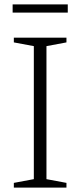

<svg xmlns="http://www.w3.org/2000/svg" viewBox="-20 -854 366 874"><path d="M282.5 -21.5V0H43V-21.5L134 -38.5V-644L43 -661V-682.5H282.5V-661L191.5 -644V-38.5ZM37.5 -796.5V-834H288.5V-796.5Z"/></svg>

Font: Newsreader 14pt Light
Style: Regular
Weight: 300
Designer: Hugues Gentile
Foundry: Production Type
Version: Version 1.003